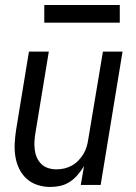

<svg xmlns="http://www.w3.org/2000/svg" viewBox="-20 -735 540 763"><path d="M180 8Q154 8 129 0Q104 -8 85.5 -25Q67 -42 56 -65Q45 -88 41 -113.5Q37 -139 38.5 -166Q40 -193 44 -219L95 -530H174L121 -208Q118 -191 117 -174Q116 -157 118 -140.5Q120 -124 126.5 -109Q133 -94 144.5 -83Q156 -72 171.5 -67Q187 -62 204 -62Q220 -62 235.5 -65.5Q251 -69 265.5 -77Q280 -85 291.5 -97Q303 -109 311.5 -123Q320 -137 324.5 -152.5Q329 -168 331 -183L389 -530H467L380 0H301L314 -75Q303 -57 289 -40.5Q275 -24 257.5 -12.5Q240 -1 220 3.5Q200 8 180 8ZM156 -645V-715H456V-645Z"/></svg>

Font: Iosevka Curly Oblique
Style: Regular
Weight: 400
Italic angle: -9°
Monospace: yes
Designer: Belleve Invis
Foundry: Belleve Invis
Version: Version 11.1.0; ttfautohint (v1.8.3)